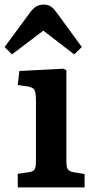

<svg xmlns="http://www.w3.org/2000/svg" viewBox="-40 -813 411 833"><path d="M37 0V-59L86 -66Q105 -69 110.5 -79Q116 -89 116 -116V-375Q116 -411 109.5 -422.5Q103 -434 80 -438L37 -444L44 -505L235 -515L248 -508V-113Q248 -88 254 -79Q260 -70 278 -66L327 -58V0ZM12 -577 -20 -609 92 -761Q106 -779 119.5 -786Q133 -793 149 -793Q162 -793 171.5 -789.5Q181 -786 189.5 -777.5Q198 -769 209 -754L315 -609L282 -577L148 -680Z"/></svg>

Font: Literata 18pt SemiBold
Style: Regular
Weight: 600
Designer: Latin by Veronika Burian and Jose Scaglione. Greek by Irene Vlachou. Cyrillic by Vera Evstafieva.
Foundry: TypeTogether
Version: Version 3.103;gftools[0.9.29]